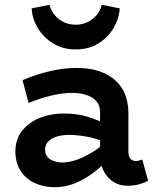

<svg xmlns="http://www.w3.org/2000/svg" viewBox="-20 -766 648 800"><path d="M510 8Q479 8 453.5 -7.5Q428 -23 412.5 -52.5Q397 -82 397 -124V-298Q397 -327 381.5 -344.5Q366 -362 339.5 -370.5Q313 -379 281 -379Q241 -379 194.5 -368Q148 -357 99 -337L74 -432Q130 -456 188 -469.5Q246 -483 298 -483Q368 -483 416.5 -460Q465 -437 490 -395Q515 -353 515 -293V-135Q515 -114 523.5 -104.5Q532 -95 545 -95Q553 -95 560.5 -97.5Q568 -100 573 -101L597 -13Q586 -6 562.5 1Q539 8 510 8ZM207 14Q164 14 126.5 -2.5Q89 -19 66.5 -53Q44 -87 44 -137Q45 -189 74.5 -224Q104 -259 149 -276Q194 -293 243 -293Q304 -293 347 -279Q390 -265 435 -244V-166Q382 -190 340 -197Q298 -204 267 -204Q241 -204 218.5 -197.5Q196 -191 182 -177.5Q168 -164 168 -142Q168 -124 178 -112Q188 -100 205.5 -94.5Q223 -89 242 -89Q264 -89 294.5 -98.5Q325 -108 361 -129.5Q397 -151 435 -186L432 -103Q398 -67 361 -40.5Q324 -14 286 0Q248 14 207 14ZM295 -560Q242 -560 201.5 -585Q161 -610 137.5 -649Q114 -688 112 -731L186 -746Q193 -721 208.5 -702.5Q224 -684 246.5 -673.5Q269 -663 296 -663Q322 -663 344 -673.5Q366 -684 382 -702.5Q398 -721 404 -746L479 -731Q476 -688 453 -649Q430 -610 390 -585Q350 -560 295 -560Z"/></svg>

Font: BioRhyme ExtraBold
Style: Bold
Weight: 700
Version: Version 1.600;gftools[0.9.33]